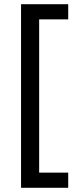

<svg xmlns="http://www.w3.org/2000/svg" viewBox="-20 -734 369 912"><path d="M304 158H80V-714H304V-642H166V86H304Z"/></svg>

Font: Noto Sans Hebrew Droid SemiBold
Style: Regular
Weight: 600
Designer: Monotype Design Team
Foundry: Monotype Imaging Inc.
Version: Version 1.100; ttfautohint (v1.8.4.7-5d5b)